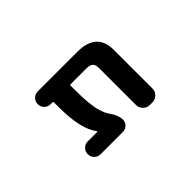

<svg xmlns="http://www.w3.org/2000/svg" viewBox="-67 -851 1135 1135"><g transform="rotate(-45 500.0 -283.5)"><path d="M767.6 -78.1Q767.6 -54.7 750.5 -37.6Q733.4 -20.5 710 -20.5H687.5Q664.1 -20.5 647 -37.6Q629.9 -54.7 629.9 -78.1V-385.7Q629.9 -416 617.2 -427.2Q604.5 -438.5 572.3 -438.5H445.3Q437.5 -438.5 437.5 -431.6V-394.5Q437.5 -270.5 456.1 -210Q464.8 -181.6 477.5 -161.1Q490.2 -142.6 496.1 -132.3Q502 -122.1 508.3 -105Q514.6 -87.9 514.6 -72.3Q514.6 -50.8 499.5 -35.6Q484.4 -20.5 462.9 -20.5H276.4Q253.9 -20.5 238.3 -36.1Q222.7 -51.8 222.7 -74.2Q222.7 -96.7 238.3 -112.3Q253.9 -127.9 276.4 -127.9H353.5Q356.4 -127.9 357.4 -129.9Q358.4 -131.8 356.4 -133.8Q297.9 -208 297.9 -394.5V-431.6Q297.9 -438.5 291 -438.5H276.4Q253.9 -438.5 238.3 -454.1Q222.7 -469.7 222.7 -492.2Q222.7 -514.6 238.3 -530.3Q253.9 -545.9 276.4 -545.9H606.4Q767.6 -545.9 767.6 -402.3Z"/></g></svg>

Font: Gen Jyuu Gothic Monospace Bold
Style: Bold
Weight: 700
Designer: [Source Han Sans]
Ryoko NISHIZUKA  (kana & ideographs); Paul D. Hunt (Latin, Greek & Cyrillic); Wenlong ZHANG  (bopomofo
Version: Version 1.002.20150607